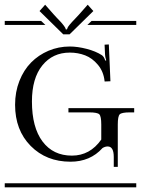

<svg xmlns="http://www.w3.org/2000/svg" viewBox="-29 -797 600 817"><path d="M-8.8 -17.1H550.8V0H-8.8ZM401.9 -203.1V-267.1Q401.9 -302.2 393.6 -310.5Q385.3 -318.8 350.1 -318.8H262.2V-336.9H542V-318.8H523.9Q488.8 -318.8 480.5 -310.5Q472.2 -302.2 472.2 -267.1V-86.9H455.1V-128.9Q455.1 -173.8 429.2 -173.8Q418 -173.8 407.2 -167Q355 -108.9 271 -108.9Q168 -108.9 101.6 -176Q35.2 -243.2 35.2 -351.1Q35.2 -405.8 53.5 -452.4Q71.8 -499 103.3 -531Q134.8 -563 177.5 -581.1Q220.2 -599.1 268.1 -599.1Q300.8 -599.1 339.6 -589.1Q378.4 -579.1 404.8 -562Q414.1 -555.2 418.9 -539.1L422.9 -540Q418 -557.1 418 -564.9L416 -606.9L434.1 -607.9L440.9 -451.2L416 -450.2V-452.1Q411.6 -492.7 387.7 -521.2Q363.8 -549.8 333.3 -561.5Q302.7 -573.2 268.1 -573.2Q195.3 -573.2 151.1 -518.6Q106.9 -463.9 106.9 -365.2Q106.9 -254.9 152.1 -194.8Q197.3 -134.8 276.9 -134.8Q354 -134.8 401.9 -203.1ZM-8.8 -708H146L164.1 -690.9H-8.8ZM360.8 -708H550.8V-690.9H342.8ZM267.1 -650.9H240.2L139.2 -750L163.1 -776.9L200.2 -734.9Q204.6 -730 211.4 -722.7Q218.3 -715.3 221.9 -711.7Q225.6 -708 230.7 -702.4Q235.8 -696.8 238.5 -693.1Q241.2 -689.5 244.4 -685.3Q247.6 -681.2 249 -678Q250.5 -674.8 251 -671.9H255.9Q256.8 -675.8 259.3 -680.4Q261.7 -685.1 267.6 -692.1Q273.4 -699.2 277.6 -703.6Q281.7 -708 292 -718.8Q302.2 -729.5 307.1 -734.9L344.2 -776.9L368.2 -750Z"/></svg>

Font: FoglihtenFr01
Style: Regular
Weight: 500
Version: Version 0.68